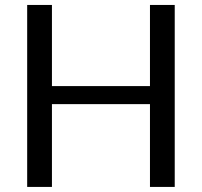

<svg xmlns="http://www.w3.org/2000/svg" viewBox="-20 -736 796 756"><path d="M668 0H570.5V-326H184.5V0H87V-716.5H184.5V-397H570.5V-716.5H668Z"/></svg>

Font: Lato TR
Style: Regular
Weight: 400
Designer: Lukasz Dziedzic
Foundry: tyPoland Lukasz Dziedzic
Version: Version 1.104 2013